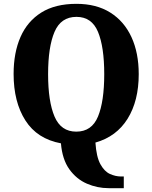

<svg xmlns="http://www.w3.org/2000/svg" viewBox="-20 -745 795 1002"><path d="M547 237Q488 237 433.5 213.5Q379 190 342 138.5Q305 87 298 3Q174 -20 112.5 -116.5Q51 -213 51 -359Q51 -470 87 -552Q123 -634 195.5 -679.5Q268 -725 379 -725Q483 -725 555.5 -679.5Q628 -634 666 -551.5Q704 -469 704 -358Q704 -219 646 -125.5Q588 -32 478 -1Q483 74 504 112Q525 150 554 163Q583 176 611 176H626V237ZM378 -58Q459 -58 491.5 -137Q524 -216 524 -358Q524 -500 491.5 -578.5Q459 -657 379 -657Q298 -657 264.5 -578.5Q231 -500 231 -358Q231 -216 264.5 -137Q298 -58 378 -58Z"/></svg>

Font: Noto Serif Myanmar SemiCondensed ExtraBold
Style: Regular
Weight: 800
Width: 4
Designer: Ben Mitchell and the Monotype Design Team
Foundry: Monotype Imaging Inc.
Version: Version 2.106; ttfautohint (v1.8.4.7-5d5b)